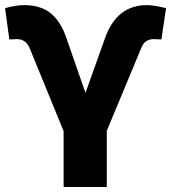

<svg xmlns="http://www.w3.org/2000/svg" viewBox="-30 -747 683 767"><path d="M311.5 -376 391.6 -600.6Q439 -726.6 557.1 -726.6Q584.5 -726.6 633.3 -714.4L614.7 -589.4L584.5 -590.8Q547.9 -590.8 534.7 -556.2L396.5 -224.1V0H224.1V-223.1L88.9 -553.7Q73.7 -590.8 37.6 -590.8L7.3 -589.4L-9.8 -714.4Q34.7 -726.6 65.9 -726.6Q130.9 -726.6 170.9 -695.3Q210.9 -664.1 233.4 -600.1Z"/></svg>

Font: Sadagaat-English
Style: Regular
Weight: 900
Designer: Ahmed alsheikh
Foundry: Ahmed alsheikh Design
Version: Version 2.137;January 17, 2018;FontCreator 11.0.0.2408 64-bi